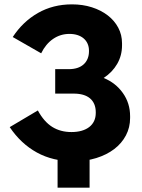

<svg xmlns="http://www.w3.org/2000/svg" viewBox="-20 -734 659 889"><path d="M321 12.8Q377.8 12.8 425.9 -2.2Q474 -17.2 508.8 -43.7Q543.6 -70.2 563 -107Q582.4 -143.8 582.4 -187.6V-196Q582.4 -256 549 -303.2Q515.6 -350.4 460 -373Q500.2 -399.4 522.6 -438.2Q545 -477 545 -523.8V-533.8Q545 -572.8 527.5 -605.8Q510 -638.8 478.8 -662.8Q447.6 -686.8 405.3 -700.3Q363 -713.8 313.4 -713.8Q225.6 -713.8 155.7 -673.9Q85.8 -634 39 -562.6L170.6 -487.2Q191.8 -530.4 225.7 -553.7Q259.6 -577 301.6 -577Q322 -577 338.6 -571.7Q355.2 -566.4 367.2 -556.2Q379.2 -546 385.6 -531.5Q392 -517 392 -499.2V-497Q392 -477.8 385.7 -462.4Q379.4 -447 367.3 -436Q355.2 -425 337.9 -419.4Q320.6 -413.8 298 -413.8H235.6V-300.6H320.8Q345.8 -300.6 364.7 -295.1Q383.6 -289.6 396.6 -278.7Q409.6 -267.8 416.5 -251.6Q423.4 -235.4 423.4 -214.2V-211.4Q423.4 -190.2 415.7 -173.8Q408 -157.4 393.4 -146Q378.8 -134.6 358 -128.6Q337.2 -122.6 310.8 -122.6Q260 -122.6 221.9 -146.4Q183.8 -170.2 155.2 -222.6L25 -145.4Q76.6 -68.6 150.7 -27.9Q224.8 12.8 321 12.8ZM246.6 -90V135H394.8V-90Z"/></svg>

Font: Fixel Variable
Style: Regular
Weight: 100
Width: 3
Designer: AlfaBravo + MacPaw
Foundry: Kyrylo Tkachov, Marchela Mozhyna, Serhii Makarenko, Maria Weinstein, Zakhar Kryvoshyya
Version: Version 1.211